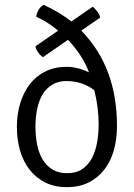

<svg xmlns="http://www.w3.org/2000/svg" viewBox="-20 -764 556 796"><path d="M127 -572 221 -637Q181 -671 130 -695Q137 -731 161 -744Q228 -713 276 -675L364 -736Q374 -729 384 -715.5Q394 -702 395 -691L317 -637Q465 -486 465 -242Q465 -186 451.5 -139.5Q438 -93 411.5 -59.5Q385 -26 346.5 -7Q308 12 257 12Q207 12 168.5 -7Q130 -26 103.5 -59.5Q77 -93 63.5 -138.5Q50 -184 50 -238Q50 -291 64 -336.5Q78 -382 104 -415.5Q130 -449 168.5 -468Q207 -487 256 -487Q301 -487 349 -464Q323 -534 262 -599L158 -527Q148 -533 138 -547Q128 -561 127 -572ZM371 -390Q321 -428 255 -428Q222 -428 197.5 -413.5Q173 -399 157.5 -374Q142 -349 134.5 -314Q127 -279 127 -239Q127 -199 134 -164Q141 -129 157 -102.5Q173 -76 198 -61Q223 -46 258 -46Q296 -46 321 -63Q346 -80 361 -108.5Q376 -137 382.5 -173.5Q389 -210 389 -249Q389 -282 384.5 -318Q380 -354 371 -390Z"/></svg>

Font: Signika
Style: Light
Weight: 300
Designer: Anna Giedrys
Foundry: Anna Giedrys
Version: Version 1.001